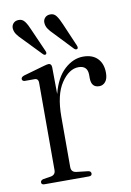

<svg xmlns="http://www.w3.org/2000/svg" viewBox="-74 -662 484 709"><g transform="rotate(-10 168.0 -307.0)"><path d="M138 -420.5 139 -320Q154 -379.5 186.8 -409.5Q219.5 -439.5 257 -439.5Q292 -439.5 311 -419.8Q330 -400 330 -366Q330 -344 320.8 -332.8Q311.5 -321.5 297.5 -321.5Q268 -321.5 267.5 -356V-369Q267.5 -404 233.5 -404Q198 -404 168.8 -360.8Q139.5 -317.5 139.5 -234.5V-46Q139.5 -27 158.5 -24.5L202 -19.5Q213 -18 213 -9Q213 0 201.5 0H35Q23.5 0 23.5 -9Q23.5 -16.5 34 -19.5L63 -24Q80.5 -27.5 80.5 -45V-373Q80.5 -387 69 -388.5H28.5Q19.5 -390 19.5 -397.5Q19.5 -404.5 30.5 -408.5L107.5 -430.5Q121 -434.5 126.5 -434.5Q137.5 -434.5 138 -420.5ZM86.5 -569.5 124 -484.5Q128 -476 124 -472Q119 -468 112.5 -474.5L46 -543.5Q35 -554 27.8 -564.2Q20.5 -574.5 19.5 -587Q19 -598 26 -605.8Q33 -613.5 45 -614Q59.5 -615 68.8 -602.8Q78 -590.5 86.5 -569.5ZM205 -569.5 241.5 -484.5Q245.5 -475 241.5 -471.5Q236 -468 229.5 -474L163.5 -543.5Q152.5 -554 145.5 -564.5Q138.5 -575 138 -587.5Q137.5 -598 144.5 -605.8Q151.5 -613.5 163.5 -614Q178.5 -615 187.5 -602.5Q196.5 -590 205 -569.5Z"/></g></svg>

Font: Fraunces 144pt S050 Light
Style: Regular
Weight: 300
Version: Version 1.000; ttfautohint (v1.8.3)